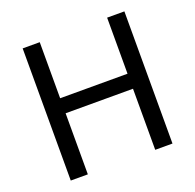

<svg xmlns="http://www.w3.org/2000/svg" viewBox="-125 -842 987 972"><g transform="rotate(-20 368.5 -356.0)"><path d="M550 0V-329H187V0H95V-712H187V-410H550V-712H643V0Z"/></g></svg>

Font: CST
Style: Regular
Weight: 400
Version: Version 1.00